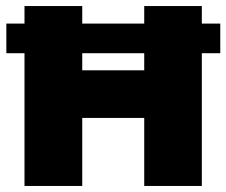

<svg xmlns="http://www.w3.org/2000/svg" viewBox="-20 -615 748 635"><path d="M1 -439V-537H708.5V-439ZM61 0V-595H252V-382.5H457V-595H647.5V0H457V-225H252V0Z"/></svg>

Font: Encode Sans SC Condensed Thin ExtraBold
Style: Regular
Weight: 800
Version: Version 3.002